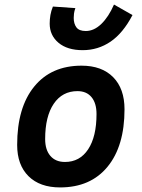

<svg xmlns="http://www.w3.org/2000/svg" viewBox="-20 -817 626 847"><path d="M245.1 9.8Q155.8 9.8 105.7 -39.8Q55.7 -89.4 55.7 -177.7Q55.7 -342.8 130.9 -435.1Q206.1 -527.3 339.8 -527.3Q429.2 -527.3 479.2 -476.6Q529.3 -425.8 529.3 -335Q529.3 -172.4 454.3 -81.3Q379.4 9.8 245.1 9.8ZM266.6 -102.5Q332 -102.5 368.9 -158.4Q405.8 -214.4 405.8 -314Q405.8 -361.8 383.8 -388.4Q361.8 -415 321.8 -415Q254.9 -415 217 -359.1Q179.2 -303.2 179.2 -203.6Q179.2 -156.2 202.1 -129.4Q225.1 -102.5 266.6 -102.5ZM344.7 -595.7Q276.9 -595.7 238 -628.4Q199.2 -661.1 199.2 -712.9Q199.2 -731.9 202.4 -750.5Q205.6 -769 213.4 -788.1L312.5 -781.2Q307.6 -767.6 306.4 -756.8Q305.2 -746.1 305.2 -737.8Q305.2 -712.4 317.1 -696.3Q329.1 -680.2 358.4 -680.2Q394.5 -680.2 426.8 -711.2Q459 -742.2 482.9 -796.9L564.5 -750.5Q522.9 -670.9 467.8 -633.3Q412.6 -595.7 344.7 -595.7Z"/></svg>

Font: Cascadia Code PL SemiBold
Style: Italic
Weight: 600
Italic angle: -10°
Monospace: yes
Designer: Aaron Bell
Foundry: Saja Typeworks
Version: Version 2404.023; ttfautohint (v1.8.4)